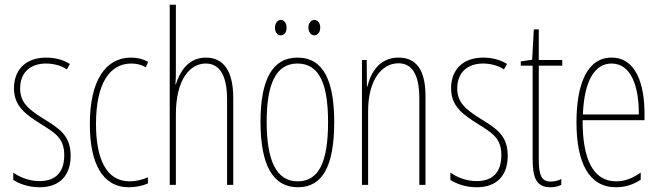

<svg xmlns="http://www.w3.org/2000/svg" viewBox="-20 -780 2785 810"><path d="M278 -123C278 -210 228 -239 162 -280C98 -320 65 -349 65 -407C65 -475 109 -512 174 -512C206 -512 240 -503 262 -487L275 -510C249 -527 213 -537 175 -537C82 -537 39 -479 39 -408C39 -330 90 -296 157 -254C216 -217 251 -195 251 -125C251 -56 217 -16 147 -16C105 -16 65 -31 36 -52V-21C59 -6 98 10 147 10C235 10 278 -43 278 -123Z M524 10C551 10 582 4 604 -6V-32C579 -21 552 -15 527 -15C426 -15 385 -114 385 -257C385 -427 442 -512 534 -512C556 -512 577 -507 595 -496L605 -519C584 -531 560 -537 533 -537C425 -537 359 -440 359 -256C359 -93 411 10 524 10Z M722 -492V-760H696V0H722V-298C722 -447 783 -512 848 -512C900 -512 938 -472 938 -360V0H964V-366C964 -481 923 -537 849 -537C772 -537 738 -475 722 -424H720C722 -446 722 -461 722 -492Z M1140 -663C1140 -646 1149 -631 1165 -631C1179 -631 1189 -644 1189 -663C1189 -682 1179 -696 1165 -696C1149 -696 1140 -680 1140 -663ZM1281 -664C1281 -646 1291 -631 1306 -631C1321 -631 1331 -645 1331 -664C1331 -683 1320 -696 1306 -696C1291 -696 1281 -681 1281 -664ZM1390 -264C1390 -433 1348 -537 1235 -537C1129 -537 1079 -444 1079 -266C1079 -80 1133 10 1237 10C1339 10 1390 -77 1390 -264ZM1105 -266C1105 -424 1143 -512 1235 -512C1331 -512 1364 -418 1364 -265C1364 -94 1324 -15 1236 -15C1146 -15 1105 -102 1105 -266Z M1661 -537C1581 -537 1544 -474 1530 -415H1528L1527 -527H1507V0H1533V-311C1533 -445 1592 -513 1661 -513C1715 -513 1749 -471 1749 -365V0H1775V-375C1775 -488 1734 -537 1661 -537Z M2122 -123C2122 -210 2072 -239 2006 -280C1942 -320 1909 -349 1909 -407C1909 -475 1953 -512 2018 -512C2050 -512 2084 -503 2106 -487L2119 -510C2093 -527 2057 -537 2019 -537C1926 -537 1883 -479 1883 -408C1883 -330 1934 -296 2001 -254C2060 -217 2095 -195 2095 -125C2095 -56 2061 -16 1991 -16C1949 -16 1909 -31 1880 -52V-21C1903 -6 1942 10 1991 10C2079 10 2122 -43 2122 -123Z M2303 -14C2263 -14 2253 -44 2253 -108V-503H2352V-527H2253V-656H2232L2225 -528L2177 -521V-503H2227V-112C2227 -32 2241 10 2302 10C2321 10 2335 6 2348 0V-25C2338 -19 2320 -14 2303 -14Z M2560 -537C2459 -537 2412 -429 2412 -264C2412 -94 2464 10 2579 10C2620 10 2655 -3 2683 -22V-52C2648 -27 2614 -15 2579 -15C2484 -15 2437 -106 2438 -273H2699V-301C2699 -421 2665 -537 2560 -537ZM2560 -512C2643 -512 2676 -414 2675 -297H2439C2445 -442 2490 -512 2560 -512Z"/></svg>

Font: Noto Sans Gurmukhi UI ExtraCondensed Thin
Style: Regular
Weight: 100
Width: 2
Designer: Jelle Bosma - Monotype Design Team
Foundry: Monotype Imaging Inc.
Version: Version 2.004